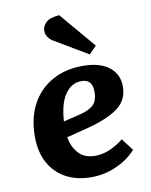

<svg xmlns="http://www.w3.org/2000/svg" viewBox="-90 -872 751 952"><g transform="rotate(-10 285.5 -395.5)"><path d="M345 -537Q431 -537 477.5 -500.5Q524 -464 524 -403Q524 -333 470 -294Q416 -255 315 -229L209 -202Q215 -156 245 -121.5Q275 -87 330 -87Q400 -87 473 -145L519 -84Q483 -42 422 -14Q361 14 293 14Q219 14 164.5 -16Q110 -46 80.5 -101Q51 -156 51 -232Q51 -326 87.5 -394Q124 -462 190 -499.5Q256 -537 345 -537ZM381 -401Q381 -464 326 -464Q277 -464 244.5 -419Q212 -374 206 -282L285 -301Q333 -312 357 -333Q381 -354 381 -401ZM427 -625 390 -587 223 -686Q208 -695 198 -709Q188 -723 188 -741Q188 -764 207 -782.5Q226 -801 274 -805Z"/></g></svg>

Font: Literata 7pt
Style: Bold Italic
Weight: 700
Italic angle: -2°
Designer: Latin by Veronika Burian and Jose Scaglione. Greek by Irene Vlachou. Cyrillic by Vera Evstafieva
Foundry: TypeTogether
Version: Version 3.002